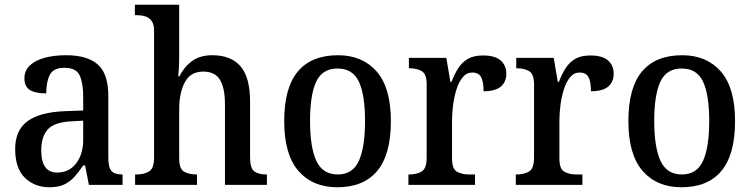

<svg xmlns="http://www.w3.org/2000/svg" viewBox="-20 -780 3169 810"><path d="M188 10Q127 10 85.5 -29.5Q44 -69 44 -151Q44 -231 96.5 -269Q149 -307 254 -311L331 -314V-373Q331 -428 316.5 -461Q302 -494 252 -494Q205 -494 190 -464Q175 -434 175 -386Q129 -386 106 -400.5Q83 -415 83 -449Q83 -483 106.5 -504.5Q130 -526 169.5 -536.5Q209 -547 259 -547Q348 -547 392.5 -508Q437 -469 437 -374V-116Q437 -74 450 -59Q463 -44 494 -44H497V0H355L339 -82H331Q312 -54 293.5 -33.5Q275 -13 250.5 -1.5Q226 10 188 10ZM221 -52Q271 -52 301 -90.5Q331 -129 331 -191V-271L278 -268Q208 -264 181 -233.5Q154 -203 154 -146Q154 -52 221 -52Z M550 0V-44H557Q587 -44 608.5 -56.5Q630 -69 630 -116V-649Q630 -678 619.5 -692Q609 -706 592.5 -711Q576 -716 558 -716H549V-760H736V-549Q736 -521 734.5 -492.5Q733 -464 732 -458H737Q756 -497 789.5 -522Q823 -547 876 -547Q954 -547 994.5 -500.5Q1035 -454 1035 -351V-116Q1035 -69 1053.5 -56.5Q1072 -44 1103 -44H1106V0H929V-342Q929 -407 908.5 -442.5Q888 -478 837 -478Q784 -478 760 -433.5Q736 -389 736 -318V-111Q736 -67 757 -55.5Q778 -44 808 -44H811V0Z M1403 10Q1299 10 1239 -59Q1179 -128 1179 -269Q1179 -410 1236.5 -478.5Q1294 -547 1406 -547Q1509 -547 1569 -478.5Q1629 -410 1629 -269Q1629 -128 1571.5 -59Q1514 10 1403 10ZM1405 -44Q1468 -44 1494 -101.5Q1520 -159 1520 -269Q1520 -380 1494 -435.5Q1468 -491 1404 -491Q1340 -491 1314 -435.5Q1288 -380 1288 -269Q1288 -159 1314.5 -101.5Q1341 -44 1405 -44Z M1703 0V-44H1706Q1738 -44 1759 -56.5Q1780 -69 1780 -116V-424Q1780 -468 1759 -480Q1738 -492 1708 -492H1705V-536H1863L1880 -435H1885Q1897 -467 1913 -492Q1929 -517 1953.5 -531.5Q1978 -546 2018 -546Q2068 -546 2092 -525Q2116 -504 2116 -469Q2116 -434 2092.5 -414.5Q2069 -395 2020 -395Q2020 -436 2009.5 -455Q1999 -474 1972 -474Q1949 -474 1932.5 -454.5Q1916 -435 1906 -403.5Q1896 -372 1891.5 -337Q1887 -302 1887 -271V-111Q1887 -67 1908 -55.5Q1929 -44 1958 -44H1984V0Z M2156 0V-44H2159Q2191 -44 2212 -56.5Q2233 -69 2233 -116V-424Q2233 -468 2212 -480Q2191 -492 2161 -492H2158V-536H2316L2333 -435H2338Q2350 -467 2366 -492Q2382 -517 2406.5 -531.5Q2431 -546 2471 -546Q2521 -546 2545 -525Q2569 -504 2569 -469Q2569 -434 2545.5 -414.5Q2522 -395 2473 -395Q2473 -436 2462.5 -455Q2452 -474 2425 -474Q2402 -474 2385.5 -454.5Q2369 -435 2359 -403.5Q2349 -372 2344.5 -337Q2340 -302 2340 -271V-111Q2340 -67 2361 -55.5Q2382 -44 2411 -44H2437V0Z M2855 10Q2751 10 2691 -59Q2631 -128 2631 -269Q2631 -410 2688.5 -478.5Q2746 -547 2858 -547Q2961 -547 3021 -478.5Q3081 -410 3081 -269Q3081 -128 3023.5 -59Q2966 10 2855 10ZM2857 -44Q2920 -44 2946 -101.5Q2972 -159 2972 -269Q2972 -380 2946 -435.5Q2920 -491 2856 -491Q2792 -491 2766 -435.5Q2740 -380 2740 -269Q2740 -159 2766.5 -101.5Q2793 -44 2857 -44Z"/></svg>

Font: Noto Serif Sinhala SemiCondensed Medium
Style: Regular
Weight: 500
Width: 4
Designer: Jelle Bosma - Monotype Design Team
Foundry: Monotype Imaging Inc.
Version: Version 2.007; ttfautohint (v1.8.4.7-5d5b)